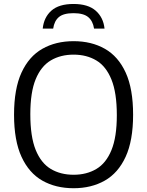

<svg xmlns="http://www.w3.org/2000/svg" viewBox="-20 -962 760 991"><path d="M360 9.5Q267.5 9.5 198.5 -29.8Q129.5 -69 91 -152.8Q52.5 -236.5 52.5 -370Q52.5 -503.5 91 -587.2Q129.5 -671 198.8 -710.2Q268 -749.5 360 -749.5Q452 -749.5 521.2 -710.2Q590.5 -671 628.8 -587.2Q667 -503.5 667 -370Q667 -236.5 628.5 -152.8Q590 -69 520.8 -29.8Q451.5 9.5 360 9.5ZM360 -60Q427 -60 477.2 -89.8Q527.5 -119.5 555.2 -187Q583 -254.5 583 -367.5Q583 -483 555.2 -551.5Q527.5 -620 477.2 -650Q427 -680 360 -680Q292.5 -680 242.2 -650.2Q192 -620.5 164.2 -553.2Q136.5 -486 136.5 -372.5Q136.5 -256.5 164.2 -188.2Q192 -120 242.2 -90Q292.5 -60 360 -60ZM200.5 -814.5Q206.5 -872.5 245.2 -907Q284 -941.5 359.5 -941.5Q434.5 -941.5 474 -906.8Q513.5 -872 519.5 -814.5H465.5Q459.5 -853.5 435.2 -873.8Q411 -894 359.5 -894Q307.5 -894 283.8 -873.8Q260 -853.5 254.5 -814.5Z"/></svg>

Font: Encode Sans
Style: Regular
Weight: 400
Designer: Multiple Designers
Foundry: Impallari Type
Version: Version 3.002; ttfautohint (v1.8.3) -l 8 -r 50 -G 200 -x 14 